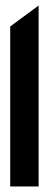

<svg xmlns="http://www.w3.org/2000/svg" viewBox="-20 -676 184 696"><path d="M17 0H120V-656L17 -580Z"/></svg>

Font: Charger Sport
Style: BlkNrw
Weight: 900
Designer: Jasper
Foundry: Cannot Into Space Fonts
Version: Version 1.1